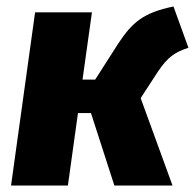

<svg xmlns="http://www.w3.org/2000/svg" viewBox="-20 -571 600 591"><path d="M514 -551C421 -532 387 -502 344 -437L273 -326H234L263 -533H88L14 0H189L220 -223H260L332 0H511L413 -269L456 -335C486 -382 506 -407 560 -424Z"/></svg>

Font: Fira Sans ExtraBold
Style: Italic
Weight: 800
Italic angle: -8°
Designer: bBox Type GmbH & Carrois Corporate GbR & Edenspiekermann AG
Foundry: bBox Type GmbH & Carrois Corporate GbR & Edenspiekermann AG
Version: Version 4.301;PS 004.301;hotconv 1.0.88;makeotf.lib2.5.64775